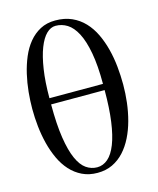

<svg xmlns="http://www.w3.org/2000/svg" viewBox="-111 -799 734 890"><g transform="rotate(-15 256.5 -354.5)"><path d="M466.8 -353Q466.8 -395.5 462.4 -439.2Q458 -482.9 447.5 -523.9Q437 -564.9 419.9 -600.8Q402.8 -636.7 377.4 -663.6Q352.1 -690.4 317.9 -705.8Q283.7 -721.2 238.8 -721.2Q197.8 -721.2 166.5 -704.6Q135.3 -688 112.1 -659.9Q88.9 -631.8 73.2 -594.7Q57.6 -557.6 48.1 -516.6Q38.6 -475.6 34.4 -433.1Q30.3 -390.6 30.3 -352.1Q30.3 -310.5 34.9 -267.6Q39.6 -224.6 49.8 -184.1Q60.1 -143.6 76.7 -107.9Q93.3 -72.3 117.4 -45.7Q141.6 -19 173.8 -3.4Q206.1 12.2 247.1 12.2Q287.1 12.2 318.8 -2.9Q350.6 -18.1 375 -44.7Q399.4 -71.3 417 -106.7Q434.6 -142.1 445.6 -182.9Q456.5 -223.6 461.7 -267.1Q466.8 -310.5 466.8 -353ZM377 -379.9H120.1Q120.1 -458 129.2 -517.3Q138.2 -576.7 153.8 -616.7Q169.4 -656.7 189.9 -676.8Q210.4 -696.8 233.9 -696.8Q263.7 -696.8 289.6 -680.7Q315.4 -664.6 335 -627.4Q354.5 -590.3 365.7 -529.5Q377 -468.8 377 -379.9ZM377 -350.1Q377 -263.2 368.2 -199.7Q359.4 -136.2 343 -94.7Q326.7 -53.2 303.5 -33.2Q280.3 -13.2 252 -13.2Q223.6 -13.2 199.5 -29.8Q175.3 -46.4 157.7 -85.7Q140.1 -125 130.1 -189.5Q120.1 -253.9 120.1 -350.1Z"/></g></svg>

Font: Galatia SIL
Style: Regular
Weight: 400
Designer: Development by SIL's NRSI team
Version: Version 2.1